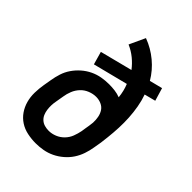

<svg xmlns="http://www.w3.org/2000/svg" viewBox="-218 -831 936 936"><g transform="rotate(45 250.0 -363.5)"><path d="M205 8Q176 8 147.5 2Q119 -4 96 -19Q73 -34 57.5 -56.5Q42 -79 34.5 -106Q27 -133 27.5 -162.5Q28 -192 33 -221L40 -262Q44 -287 52 -312Q60 -337 75 -359Q90 -381 110.5 -399Q131 -417 155 -428.5Q179 -440 204.5 -444.5Q230 -449 255 -449Q275 -449 295 -446.5Q315 -444 333 -437Q331 -457 326.5 -475.5Q322 -494 315 -511L134 -465L115 -532L283 -575Q264 -600 239.5 -620Q215 -640 185 -653L223 -735Q274 -716 315.5 -681.5Q357 -647 384 -601L451 -618L471 -551L413 -536Q424 -505 430 -471Q436 -437 438 -402.5Q440 -368 438.5 -333Q437 -298 433 -262Q432 -252 430.5 -241Q429 -230 428 -220L421 -179Q417 -154 408.5 -129Q400 -104 385.5 -82Q371 -60 350 -42Q329 -24 305 -12.5Q281 -1 255.5 3.5Q230 8 205 8ZM207 -80Q228 -80 249 -88.5Q270 -97 286 -113.5Q302 -130 310 -151Q318 -172 322 -193L325 -213Q325 -213 325 -213Q325 -213 325 -213Q327 -225 329 -237Q331 -249 332 -261Q333 -280 329.5 -298.5Q326 -317 316.5 -331.5Q307 -346 290 -353.5Q273 -361 254 -361Q233 -361 211.5 -352.5Q190 -344 174.5 -327.5Q159 -311 150.5 -290Q142 -269 139 -248L132 -207Q129 -192 128.5 -177Q128 -162 130 -147.5Q132 -133 137.5 -120Q143 -107 153.5 -97.5Q164 -88 178 -84Q192 -80 207 -80Z"/></g></svg>

Font: Iosevka SS04 Semibold Oblique
Style: Regular
Weight: 600
Italic angle: -9°
Monospace: yes
Designer: Belleve Invis
Foundry: Belleve Invis
Version: Version 19.0.0; ttfautohint (v1.8.4)